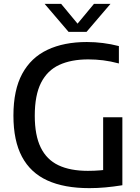

<svg xmlns="http://www.w3.org/2000/svg" viewBox="-20 -967 726 994"><path d="M442.5 7Q312.5 7 225.2 -32.8Q138 -72.5 93.8 -155.5Q49.5 -238.5 49.5 -368.5Q49.5 -501 95 -585Q140.5 -669 225.8 -709.2Q311 -749.5 429.5 -749.5Q472 -749.5 513.2 -744.2Q554.5 -739 595.5 -728.5V-638.5Q552.5 -650 513.8 -654.8Q475 -659.5 437 -659.5Q348.5 -659.5 286.8 -631Q225 -602.5 192.5 -538.5Q160 -474.5 160 -368Q160 -266.5 190.8 -203.5Q221.5 -140.5 282.5 -111.5Q343.5 -82.5 435 -82.5Q469 -82.5 500 -85.2Q531 -88 557.5 -92.5L514 -51V-360H613.5V-8Q566.5 -0.5 525.5 3.2Q484.5 7 442.5 7ZM335 -802 211 -947H296.5L391.5 -832.5H371.5L466.5 -947H552L428 -802Z"/></svg>

Font: Encode Sans SC Medium
Style: Regular
Weight: 500
Version: Version 3.002